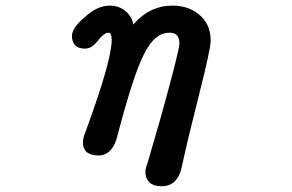

<svg xmlns="http://www.w3.org/2000/svg" viewBox="-20 -518 1040 684"><path d="M455.1 -430.7Q512.7 -498 594.7 -498Q658.2 -498 698.2 -458Q730.5 -425.8 730.5 -373Q730.5 -343.8 689.5 -182.1Q648.4 -20.5 627.9 75.2Q621.1 109.4 603 127.4Q585 145.5 555.7 145.5Q526.4 145.5 512.2 131.3Q498 117.2 498 94.7Q498 83 506.8 58.6L551.8 -96.7Q619.1 -337.9 619.1 -363.3Q619.1 -394.5 595.7 -400.4Q589.8 -401.4 582 -401.4Q532.2 -401.4 495.1 -329.1Q456.1 -255.9 397.5 -31.2Q384.8 18.6 352.5 32.2Q341.8 36.1 330.1 36.1Q301.8 35.2 287.1 22.5Q275.4 9.8 275.4 -10.7Q275.4 -26.4 285.2 -49.8Q377.9 -302.7 377.9 -375Q377.9 -393.6 372.1 -399.4Q370.1 -401.4 367.2 -401.4Q364.3 -401.4 362.3 -400.9Q360.4 -400.4 358.4 -399.9Q356.4 -399.4 354.5 -397.9Q352.5 -396.5 350.6 -395.5Q339.8 -387.7 327.1 -371.1L318.4 -361.3Q301.8 -344.7 283.2 -344.7Q259.8 -344.7 248 -356.4Q236.3 -368.2 236.3 -389.6Q236.3 -418.9 283.2 -458Q327.1 -498 371.1 -498Q408.2 -498 433.6 -472.7Q451.2 -454.1 455.1 -430.7Z"/></svg>

Font: FakePearl
Style: SemiBold
Weight: 400
Version: Version 1.2